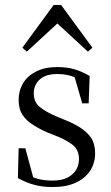

<svg xmlns="http://www.w3.org/2000/svg" viewBox="-20 -741 445 773"><path d="M192 12Q248 12 286 -6Q324 -24 344 -55Q363 -86 363 -124Q363 -161 347 -186Q330 -210 302 -228Q273 -246 237 -260L208 -272Q167 -289 142 -309Q116 -328 116 -366Q116 -399 140 -421Q164 -443 211 -443Q241 -443 267 -435Q292 -427 317 -408V-439H278L311 -325H337L341 -435Q311 -453 280 -462Q249 -471 211 -471Q160 -471 125 -453Q90 -435 73 -406Q55 -376 55 -339Q55 -302 71 -278Q87 -254 114 -238Q140 -221 170 -208L203 -195Q244 -179 271 -159Q298 -139 298 -100Q298 -77 287 -58Q275 -38 252 -26Q228 -14 192 -14Q158 -14 132 -21Q106 -28 81 -43V-15H117L82 -144H55L52 -24Q87 -5 118 3Q149 12 192 12ZM334 -533 352 -549 226 -721H196L70 -549L88 -533L243 -676H179Z"/></svg>

Font: Source Serif 4 48pt
Style: Regular
Weight: 400
Designer: Frank Grie√ühammer
Foundry: Adobe Systems Incorporated
Version: Version 4.004;hotconv 1.0.116;makeotfexe 2.5.65601